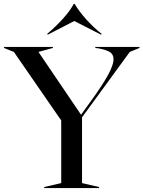

<svg xmlns="http://www.w3.org/2000/svg" viewBox="-41 -949 724 969"><path d="M182 -5 268 -25V-341L29 -687L-21 -707V-712H226V-707L153 -687L368 -370L418 -439Q478 -522 505 -572Q532 -622 532 -650Q532 -675 513 -686.5Q494 -698 456 -705L440 -707V-712H663V-707L614 -687L373 -357V-25L459 -5V0H182ZM200 -774 197 -778Q242 -816 277.5 -855.5Q313 -895 331 -929H336Q357 -893 393 -852.5Q429 -812 472 -778L469 -774L334 -843Z"/></svg>

Font: Nyght Serif
Style: Regular
Weight: 400
Designer: Maksym Kobuzan
Version: Version 0.410;July 4, 2025;FontCreator 15.0.0.2958 64-bit